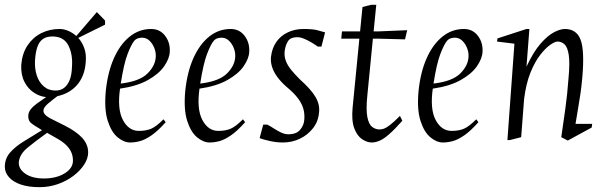

<svg xmlns="http://www.w3.org/2000/svg" viewBox="-36 -580 2511 795"><path d="M128 195Q82 195 50 184Q18 173 1 153.5Q-16 134 -16 111Q-16 77 5 52.5Q26 28 61.5 6Q97 -16 138 -41Q102 -62 91.5 -71.5Q81 -81 81 -99Q81 -114 90.5 -126.5Q100 -139 117 -151.5Q134 -164 155 -178Q130 -180 105 -196Q80 -212 65 -241.5Q50 -271 52 -312Q56 -359 78 -392Q100 -425 134.5 -442.5Q169 -460 211 -460Q228 -460 246 -452.5Q264 -445 280 -431L365 -530L399 -495V-478L288 -423Q304 -406 313 -380.5Q322 -355 319 -323Q317 -293 307.5 -269Q298 -245 282.5 -227.5Q267 -210 246.5 -198.5Q226 -187 202 -182Q184 -169 164.5 -152.5Q145 -136 144 -124Q143 -117 146.5 -111Q150 -105 156.5 -100Q163 -95 172 -90L230 -61Q280 -36 304.5 -9Q329 18 329 51Q329 76 312.5 101.5Q296 127 267.5 148.5Q239 170 203 182.5Q167 195 128 195ZM146 159Q198 159 233 137Q268 115 266 81Q265 54 249 33Q233 12 203 -5Q192 -11 181 -17.5Q170 -24 159 -30Q110 5 77.5 32Q45 59 42 91Q40 119 68.5 139Q97 159 146 159ZM194 -205Q214 -205 228.5 -215.5Q243 -226 252 -247.5Q261 -269 262 -303Q266 -355 247 -392Q228 -429 181 -429Q156 -429 141 -418Q126 -407 118.5 -385Q111 -363 109 -330Q107 -297 116 -268.5Q125 -240 145 -222.5Q165 -205 194 -205Z M503 10Q477 10 451 -11.5Q425 -33 410 -80Q395 -127 402 -203Q410 -281 435.5 -338.5Q461 -396 500.5 -428Q540 -460 590 -460Q626 -460 647.5 -432Q669 -404 667 -366Q666 -338 644 -306Q622 -274 576.5 -248.5Q531 -223 461 -213Q449 -128 473 -83Q497 -38 539 -38Q569 -38 590 -47Q611 -56 641 -86L650 -74Q617 -37 590.5 -19Q564 -1 543 4.5Q522 10 503 10ZM464 -234Q542 -243 575 -276Q608 -309 609 -346Q610 -363 603 -381Q596 -399 583 -411.5Q570 -424 552 -424Q545 -424 536 -421.5Q527 -419 520 -411Q508 -397 492.5 -357Q477 -317 464 -234Z M832 10Q806 10 780 -11.5Q754 -33 739 -80Q724 -127 731 -203Q739 -281 764.5 -338.5Q790 -396 829.5 -428Q869 -460 919 -460Q955 -460 976.5 -432Q998 -404 996 -366Q995 -338 973 -306Q951 -274 905.5 -248.5Q860 -223 790 -213Q778 -128 802 -83Q826 -38 868 -38Q898 -38 919 -47Q940 -56 970 -86L979 -74Q946 -37 919.5 -19Q893 -1 872 4.5Q851 10 832 10ZM793 -234Q871 -243 904 -276Q937 -309 938 -346Q939 -363 932 -381Q925 -399 912 -411.5Q899 -424 881 -424Q874 -424 865 -421.5Q856 -419 849 -411Q837 -397 821.5 -357Q806 -317 793 -234Z M1135 10Q1109 10 1082 4Q1055 -2 1039 -8L1054 -64H1071Q1086 -56 1100.5 -46.5Q1115 -37 1129.5 -30.5Q1144 -24 1158 -24Q1192 -24 1207.5 -43.5Q1223 -63 1224 -85Q1226 -110 1219.5 -131.5Q1213 -153 1196.5 -174.5Q1180 -196 1151 -220Q1128 -240 1112.5 -261Q1097 -282 1090.5 -303Q1084 -324 1086 -344Q1090 -380 1108 -406Q1126 -432 1155.5 -446Q1185 -460 1220 -460Q1257 -460 1275.5 -455.5Q1294 -451 1310 -446L1295 -387H1280Q1269 -395 1254 -404Q1239 -413 1223.5 -419.5Q1208 -426 1195 -426Q1168 -426 1157.5 -411Q1147 -396 1143 -371Q1140 -349 1147 -329.5Q1154 -310 1169 -291.5Q1184 -273 1205 -252Q1253 -209 1271 -177.5Q1289 -146 1285 -114Q1282 -77 1260 -49Q1238 -21 1205.5 -5.5Q1173 10 1135 10Z M1503 10Q1484 10 1463.5 -3.5Q1443 -17 1431 -48.5Q1419 -80 1424 -134L1452 -420H1377L1380 -450H1455L1465 -551L1500 -560H1522L1511 -450H1531L1650 -455L1641 -417L1527 -420H1508L1485 -185Q1479 -126 1485 -95.5Q1491 -65 1505 -54.5Q1519 -44 1535 -44Q1545 -44 1554.5 -47.5Q1564 -51 1579.5 -63Q1595 -75 1620 -100L1630 -80Q1597 -43 1574.5 -23.5Q1552 -4 1535 3Q1518 10 1503 10Z M1798 10Q1772 10 1746 -11.5Q1720 -33 1705 -80Q1690 -127 1697 -203Q1705 -281 1730.5 -338.5Q1756 -396 1795.5 -428Q1835 -460 1885 -460Q1921 -460 1942.5 -432Q1964 -404 1962 -366Q1961 -338 1939 -306Q1917 -274 1871.5 -248.5Q1826 -223 1756 -213Q1744 -128 1768 -83Q1792 -38 1834 -38Q1864 -38 1885 -47Q1906 -56 1936 -86L1945 -74Q1912 -37 1885.5 -19Q1859 -1 1838 4.5Q1817 10 1798 10ZM1759 -234Q1837 -243 1870 -276Q1903 -309 1904 -346Q1905 -363 1898 -381Q1891 -399 1878 -411.5Q1865 -424 1847 -424Q1840 -424 1831 -421.5Q1822 -419 1815 -411Q1803 -397 1787.5 -357Q1772 -317 1759 -234Z M2065 0 2094 -399 2022 -408 2024 -421 2144 -460H2156L2144 -304Q2173 -366 2202.5 -399.5Q2232 -433 2258 -446.5Q2284 -460 2303 -460Q2351 -460 2368 -415.5Q2385 -371 2375 -258Q2372 -224 2367.5 -192.5Q2363 -161 2357.5 -130.5Q2352 -100 2347 -67H2416L2414 -52L2315 2L2288 -12Q2297 -74 2305 -131Q2313 -188 2318 -256Q2324 -320 2319 -352.5Q2314 -385 2301.5 -396.5Q2289 -408 2272 -408Q2262 -408 2242.5 -394.5Q2223 -381 2201 -353Q2179 -325 2160.5 -279.5Q2142 -234 2134 -169L2122 -12L2075 0Z"/></svg>

Font: Ancizar Serif Light
Style: Italic
Weight: 300
Italic angle: -4°
Designer: Cesar Puertas, Viviana Monsalve, Julian Moncada, Julian Prieto, Jose Castro, Felipe Aragon, Mariel Hernandez, Sara Alarc
Version: Version 8.100